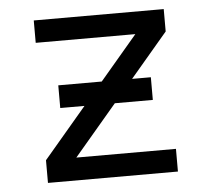

<svg xmlns="http://www.w3.org/2000/svg" viewBox="-44 -577 687 624"><g transform="rotate(-5 300.0 -265.0)"><path d="M88 0V-74L413 -457H88V-530H512V-457L187 -74H512V0ZM149 -239V-313H451V-239Z"/></g></svg>

Font: Iosevka Mono
Style: Regular
Weight: 400
Designer: Belleve Invis
Foundry: Belleve Invis
Version: Version 11.1.1